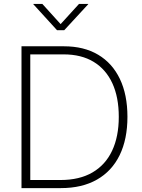

<svg xmlns="http://www.w3.org/2000/svg" viewBox="-20 -965 728 985"><path d="M292.5 0H114.7V-41.5H290.5Q387.7 -41.5 454.3 -80.3Q521 -119.1 555.2 -191.9Q589.4 -264.6 589.4 -365.7Q589.4 -466.3 556.4 -537.8Q523.4 -609.4 460.4 -647.7Q397.5 -686 306.2 -686H113.8V-727.5H308.1Q410.6 -727.5 483.4 -684.3Q556.2 -641.1 595 -560.1Q633.8 -479 633.8 -365.7Q633.8 -251 593.8 -168.9Q553.7 -86.9 477.3 -43.5Q400.9 0 292.5 0ZM135.3 -727.5V0H90.3V-727.5ZM197.3 -944.8 291 -841.3 385.3 -944.8H432.6V-943.4L309.6 -810.1H272.5L150.9 -943.4V-944.8Z"/></svg>

Font: Inter 24pt ExtraLight
Style: Regular
Weight: 250
Designer: Rasmus Andersson
Foundry: rsms
Version: Version 4.001;git-66647c0bb